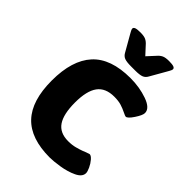

<svg xmlns="http://www.w3.org/2000/svg" viewBox="-214 -811 913 913"><g transform="rotate(45 242.5 -355.0)"><path d="M42 -258Q42 -394 104.5 -462.5Q167 -531 299 -531Q360 -531 412.5 -512.5Q465 -494 465 -462Q465 -447 444.5 -416Q424 -385 412 -385Q408 -385 394 -392Q374 -402 354.5 -408Q335 -414 307 -414Q248 -414 221 -377Q194 -340 194 -262Q194 -184 219.5 -146.5Q245 -109 301 -109Q327 -109 347.5 -114.5Q368 -120 381.5 -125Q395 -130 399 -132Q415 -138 417 -138Q427 -138 439.5 -123.5Q452 -109 460.5 -90.5Q469 -72 469 -62Q469 -37 435.5 -21Q402 -5 360 1.5Q318 8 294 8Q166 8 104 -57.5Q42 -123 42 -258ZM195 -598 151 -675Q150 -677 144 -687.5Q138 -698 138 -703Q138 -711 147.5 -714.5Q157 -718 179 -718Q203 -718 215.5 -712Q228 -706 239 -693L275 -654L311 -693Q322 -706 334.5 -712Q347 -718 371 -718Q393 -718 402.5 -714.5Q412 -711 412 -703Q412 -698 406 -687.5Q400 -677 399 -675L355 -598Q347 -583 333 -577.5Q319 -572 289 -572H261Q231 -572 217 -577.5Q203 -583 195 -598Z"/></g></svg>

Font: Asap-Bold
Style: Bold
Weight: 700
Designer: Pablo Cosgaya
Foundry: Omnibus-Type
Version: Version 2.000; ttfautohint (v1.8)